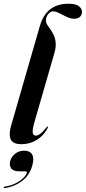

<svg xmlns="http://www.w3.org/2000/svg" viewBox="-36 -748 451 1008"><path d="M324.5 -728.5Q360.5 -728.5 377.5 -715.8Q394.5 -703 394.5 -685.5Q394.5 -669.5 383.5 -659.5Q372.5 -649.5 353 -649.5Q339.5 -649.5 324.5 -655.2Q309.5 -661 294.8 -669Q280 -677 266.8 -682.8Q253.5 -688.5 243 -688.5Q233 -688.5 224.5 -681.5Q216 -674.5 210.5 -663.8Q205 -653 205 -641.5Q205 -629 212 -617.8Q219 -606.5 228.8 -593.5Q238.5 -580.5 246.2 -563.5Q254 -546.5 256.2 -524Q258.5 -501.5 250 -471L145.5 -109.5Q133 -65.5 136 -50.8Q139 -36 151.5 -36Q162 -36 174.8 -45Q187.5 -54 206.5 -77.5Q209.5 -82 210.8 -83Q212 -84 213.5 -84Q215.5 -83.5 215.5 -80.8Q215.5 -78 212.5 -72.5Q199 -48 178.8 -29.8Q158.5 -11.5 132.2 -1.2Q106 9 75 9Q46.5 9 32 -2Q17.5 -13 15.5 -35Q13.5 -57 22.5 -89L172.5 -609Q190.5 -671.5 228.5 -700Q266.5 -728.5 324.5 -728.5ZM66 151.5Q33.5 151.5 22.8 135.8Q12 120 17 99Q24 74 44.2 58.5Q64.5 43 91 43Q120 43 132 62Q144 81 134.5 117Q121.5 169 82.5 200Q43.5 231 -11 239.5Q-13.5 240 -15 239.2Q-16.5 238.5 -16.5 236.5Q-16.5 235 -15.2 233.5Q-14 232 -11.5 231.5Q19.5 227.5 44.5 215Q69.5 202.5 85.2 187.5Q101 172.5 104.5 160Q106.5 151.5 98.5 151.5Z"/></svg>

Font: Fraunces 120pt SemiBold
Style: Italic
Weight: 600
Italic angle: -16°
Version: Version 1.000;[b76b70a41]